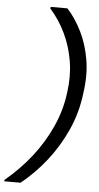

<svg xmlns="http://www.w3.org/2000/svg" viewBox="-114 -833 515 1000"><g transform="rotate(5 143.0 -333.0)"><path d="M197 -796Q240 -749 272.5 -683.5Q305 -618 318.5 -537.5Q332 -457 318 -363Q306 -260 264.5 -168.5Q223 -77 163 -1.5Q103 74 33 130H-53L-51 122Q25 59 85 -17.5Q145 -94 184 -181Q223 -268 234 -360Q246 -444 233.5 -521Q221 -598 189 -665.5Q157 -733 108 -788L110 -796Z"/></g></svg>

Font: DM Sans 36pt
Style: Italic
Weight: 400
Italic angle: -10°
Designer: Colophon Foundry, Jonny Pinhorn
Foundry: Colophon Foundry
Version: Version 4.004;gftools[0.9.30]